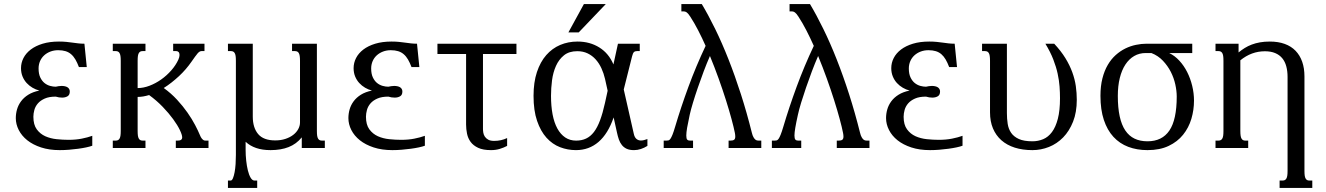

<svg xmlns="http://www.w3.org/2000/svg" viewBox="-20 -736 6594 955"><path d="M269.5 -486.3Q248.5 -486.3 230.7 -479.5Q212.9 -472.7 199.7 -460.7Q186.5 -448.7 179.2 -431.9Q171.9 -415 171.9 -395.5Q171.9 -368.7 180.2 -351.1Q188.5 -333.5 201.2 -323.2Q213.9 -313 229 -308.8Q244.1 -304.7 257.3 -304.7Q264.2 -306.2 271.5 -307.4Q278.8 -308.6 286.6 -308.6Q294.4 -308.6 301.8 -307.1Q309.1 -305.7 314.7 -302.5Q320.3 -299.3 323.7 -293.9Q327.1 -288.6 327.1 -280.8Q327.1 -263.7 315.9 -257.1Q304.7 -250.5 289.1 -250.5Q281.2 -250.5 273.2 -251.7Q265.1 -252.9 257.3 -255.4Q224.1 -255.4 202.6 -245.8Q181.2 -236.3 168.5 -221.7Q155.8 -207 150.9 -189.2Q146 -171.4 146 -155.3Q146 -115.7 162.8 -92.8Q179.7 -69.8 205.3 -58.3Q231 -46.9 261.7 -43.7Q292.5 -40.5 320.8 -40.5Q357.4 -40.5 386.7 -46.4Q416 -52.2 439 -60.5V-11.2Q427.2 -6.8 408.9 -2.9Q390.6 1 368.9 3.9Q347.2 6.8 323.5 8.8Q299.8 10.7 277.3 10.7Q225.1 10.7 184.3 -2.7Q143.6 -16.1 115.7 -38.3Q87.9 -60.5 73.2 -89.4Q58.6 -118.2 58.6 -148.4Q58.6 -170.4 64.7 -191.9Q70.8 -213.4 84.7 -232.2Q98.6 -251 120.8 -264.9Q143.1 -278.8 175.8 -285.6Q158.2 -290 141.8 -299.6Q125.5 -309.1 112.5 -323.2Q99.6 -337.4 92 -356Q84.5 -374.5 84.5 -397Q84.5 -423.3 96.7 -447.3Q108.9 -471.2 132.8 -489.5Q156.7 -507.8 192.1 -518.6Q227.5 -529.3 273.4 -529.3Q294.4 -529.3 310.5 -527.6Q326.7 -525.9 341.1 -523.9Q355.5 -522 369.4 -520.3Q383.3 -518.6 399.9 -518.6L411.6 -402.3H372.6Q364.3 -424.3 355 -440.2Q345.7 -456.1 333.7 -466.3Q321.8 -476.6 306.2 -481.4Q290.5 -486.3 269.5 -486.3Z M974.6 -63.5Q978.5 -53.7 982.7 -48.3Q986.8 -43 990.5 -40.3Q994.1 -37.6 997.6 -37.1Q1001 -36.6 1003.9 -36.6H1017.1V0H854.5V-36.6H863.8Q886.2 -36.6 886.2 -52.7Q886.2 -64.9 874.5 -89.4Q862.8 -113.8 841.3 -143.3Q819.8 -172.9 789.3 -204.6Q758.8 -236.3 721.7 -263.2Q707 -258.8 692.6 -256.3Q678.2 -253.9 664.6 -253.9V-85Q664.6 -69.8 666 -60.5Q667.5 -51.3 670.9 -45.9Q674.3 -40.5 679 -38.6Q683.6 -36.6 690.4 -36.6H703.6V0H541V-36.6H554.7Q561 -36.6 565.9 -38.6Q570.8 -40.5 574.2 -45.9Q577.6 -51.3 579.1 -60.5Q580.6 -69.8 580.6 -85V-433.6Q580.6 -448.7 579.1 -458Q577.6 -467.3 574.2 -472.7Q570.8 -478 565.9 -480Q561 -481.9 554.7 -481.9H541V-518.6H703.6V-481.9H690.4Q683.6 -481.9 679 -480Q674.3 -478 670.9 -472.7Q667.5 -467.3 666 -458Q664.6 -448.7 664.6 -433.6V-297.9Q693.4 -297.9 723.9 -309.6Q754.4 -321.3 782 -340.8Q809.6 -360.4 832 -386Q854.5 -411.6 867.2 -439.5Q873 -452.6 873 -462.4Q873 -472.2 868.4 -477.1Q863.8 -481.9 856.4 -481.9H841.3V-518.6H997.1V-481.9H982.9Q977.5 -481.9 972.9 -479.2Q968.3 -476.6 962.9 -470.5Q957.5 -464.4 950.2 -454.1Q942.9 -443.8 932.6 -429.2Q919.4 -410.2 903.8 -392.1Q888.2 -374 870.4 -357.4Q852.5 -340.8 833.3 -325.7Q814 -310.5 794.4 -298.3Q831.1 -272 860.6 -240Q890.1 -208 912.6 -175.8Q935.1 -143.6 950.4 -114.3Q965.8 -85 974.6 -63.5Z M1201.7 10.7Q1201.7 36.1 1204.6 63Q1207.5 89.8 1212.9 111.8Q1218.3 133.8 1226.6 147.9Q1234.9 162.1 1246.1 162.1H1259.3V198.7H1113.8V162.1H1127.4Q1133.8 162.1 1138.7 150.4Q1143.6 138.7 1147 120.4Q1150.4 102.1 1151.9 79.6Q1153.3 57.1 1153.3 35.2V-433.6Q1153.3 -448.7 1151.9 -458Q1150.4 -467.3 1147 -472.7Q1143.6 -478 1138.7 -480Q1133.8 -481.9 1127.4 -481.9H1113.8V-518.6H1237.3V-155.8Q1237.3 -101.1 1263.9 -69.3Q1290.5 -37.6 1349.1 -37.6Q1377 -37.6 1399.7 -45.2Q1422.4 -52.7 1438.5 -65.2Q1454.6 -77.6 1463.4 -93.8Q1472.2 -109.9 1472.2 -127V-433.6Q1472.2 -448.7 1470.7 -458Q1469.2 -467.3 1465.8 -472.7Q1462.4 -478 1457.5 -480Q1452.6 -481.9 1446.3 -481.9H1432.6V-518.6H1556.2V-85Q1556.2 -69.8 1557.6 -60.5Q1559.1 -51.3 1562.5 -45.9Q1565.9 -40.5 1570.6 -38.6Q1575.2 -36.6 1582 -36.6H1595.7V0H1481V-52.7Q1454.1 -19.5 1415.5 -4.4Q1377 10.7 1325.7 10.7Q1285.2 10.7 1254.4 0.2Q1223.6 -10.3 1201.7 -30.8Z M1923.8 -486.3Q1902.8 -486.3 1885 -479.5Q1867.2 -472.7 1854 -460.7Q1840.8 -448.7 1833.5 -431.9Q1826.2 -415 1826.2 -395.5Q1826.2 -368.7 1834.5 -351.1Q1842.8 -333.5 1855.5 -323.2Q1868.2 -313 1883.3 -308.8Q1898.4 -304.7 1911.6 -304.7Q1918.5 -306.2 1925.8 -307.4Q1933.1 -308.6 1940.9 -308.6Q1948.7 -308.6 1956.1 -307.1Q1963.4 -305.7 1969 -302.5Q1974.6 -299.3 1978 -293.9Q1981.4 -288.6 1981.4 -280.8Q1981.4 -263.7 1970.2 -257.1Q1959 -250.5 1943.4 -250.5Q1935.5 -250.5 1927.5 -251.7Q1919.4 -252.9 1911.6 -255.4Q1878.4 -255.4 1856.9 -245.8Q1835.4 -236.3 1822.8 -221.7Q1810.1 -207 1805.2 -189.2Q1800.3 -171.4 1800.3 -155.3Q1800.3 -115.7 1817.1 -92.8Q1834 -69.8 1859.6 -58.3Q1885.3 -46.9 1916 -43.7Q1946.8 -40.5 1975.1 -40.5Q2011.7 -40.5 2041 -46.4Q2070.3 -52.2 2093.3 -60.5V-11.2Q2081.5 -6.8 2063.2 -2.9Q2044.9 1 2023.2 3.9Q2001.5 6.8 1977.8 8.8Q1954.1 10.7 1931.6 10.7Q1879.4 10.7 1838.6 -2.7Q1797.9 -16.1 1770 -38.3Q1742.2 -60.5 1727.5 -89.4Q1712.9 -118.2 1712.9 -148.4Q1712.9 -170.4 1719 -191.9Q1725.1 -213.4 1739 -232.2Q1752.9 -251 1775.1 -264.9Q1797.4 -278.8 1830.1 -285.6Q1812.5 -290 1796.1 -299.6Q1779.8 -309.1 1766.8 -323.2Q1753.9 -337.4 1746.3 -356Q1738.8 -374.5 1738.8 -397Q1738.8 -423.3 1751 -447.3Q1763.2 -471.2 1787.1 -489.5Q1811 -507.8 1846.4 -518.6Q1881.8 -529.3 1927.7 -529.3Q1948.7 -529.3 1964.8 -527.6Q1981 -525.9 1995.4 -523.9Q2009.8 -522 2023.7 -520.3Q2037.6 -518.6 2054.2 -518.6L2065.9 -402.3H2026.9Q2018.6 -424.3 2009.3 -440.2Q2000 -456.1 1988 -466.3Q1976.1 -476.6 1960.4 -481.4Q1944.8 -486.3 1923.8 -486.3Z M2438 -35.2Q2472.7 -35.2 2502.4 -49.3V-10.3Q2485.8 -1.5 2465.8 4.6Q2445.8 10.7 2422.4 10.7Q2382.8 10.7 2358.4 -0.7Q2334 -12.2 2320.8 -30.3Q2307.6 -48.3 2303 -71Q2298.3 -93.8 2298.3 -116.2V-467.3H2155.8V-518.6H2548.8V-467.3H2382.3V-94.2Q2382.3 -85.9 2384 -75.7Q2385.7 -65.4 2391.6 -56.4Q2397.5 -47.4 2408.4 -41.3Q2419.4 -35.2 2438 -35.2Z M2844.7 10.7Q2803.7 10.7 2765.6 -3.9Q2727.5 -18.6 2698.2 -51Q2668.9 -83.5 2651.4 -134.8Q2633.8 -186 2633.8 -259.3Q2633.8 -326.7 2650.6 -377.4Q2667.5 -428.2 2697 -461.9Q2726.6 -495.6 2766.4 -512.5Q2806.2 -529.3 2852.5 -529.3Q2914.1 -529.3 2961.2 -499.8Q3008.3 -470.2 3031.2 -415.5L3053.7 -518.6H3162.1V-481.9H3148.4Q3138.2 -481.9 3133.1 -476.8Q3127.9 -471.7 3124 -456.1L3082.5 -291L3132.3 -71.3Q3136.2 -52.7 3145.8 -44.9Q3155.3 -37.1 3168 -37.1Q3175.3 -37.1 3183.3 -39.1Q3191.4 -41 3200.2 -44.4V-10.3Q3184.6 -0.5 3167.7 5.1Q3150.9 10.7 3133.8 10.7Q3111.8 10.7 3097.4 4.2Q3083 -2.4 3073.5 -14.2Q3064 -25.9 3058.3 -42Q3052.7 -58.1 3048.8 -76.7L3032.2 -151.9Q3004.4 -70.8 2957 -30Q2909.7 10.7 2844.7 10.7ZM2851.6 -481.4Q2810.5 -481.4 2785.2 -460.9Q2759.8 -440.4 2745.4 -408.2Q2731 -376 2725.8 -336.7Q2720.7 -297.4 2720.7 -259.3Q2720.7 -208.5 2728.5 -167.2Q2736.3 -126 2752.2 -96.9Q2768.1 -67.9 2791.5 -52.2Q2814.9 -36.6 2845.7 -36.6Q2873.5 -36.6 2895.3 -46.9Q2917 -57.1 2934.1 -79.3Q2951.2 -101.6 2964.6 -137.5Q2978 -173.3 2989.3 -224.6L3002.4 -284.7L2989.3 -343.8Q2982.9 -371.6 2971.4 -396.5Q2960 -421.4 2942.9 -440.4Q2925.8 -459.5 2902.8 -470.5Q2879.9 -481.4 2851.6 -481.4ZM2884.3 -715.8H2993.2L2858.4 -574.7H2807.1Z M3719.7 -75.7Q3723.1 -61.5 3727.8 -53.5Q3732.4 -45.4 3737.1 -41.7Q3741.7 -38.1 3746.1 -37.4Q3750.5 -36.6 3753.4 -36.6H3766.6V0H3604V-36.6H3613.3Q3626 -36.6 3631.6 -41Q3637.2 -45.4 3637.2 -56.6Q3637.2 -64.9 3635.3 -74.7Q3629.9 -102.1 3618.4 -144.5Q3606.9 -187 3590.8 -238Q3574.7 -289.1 3554.4 -345.5Q3534.2 -401.9 3511.2 -457.5Q3495.6 -421.9 3480.2 -381.1Q3464.8 -340.3 3451.2 -300.5Q3437.5 -260.7 3426.8 -225.3Q3416 -189.9 3410.6 -165Q3401.9 -125.5 3397.7 -100.8Q3393.6 -76.2 3393.6 -62Q3393.6 -46.4 3398.2 -41.5Q3402.8 -36.6 3412.1 -36.6H3427.2V0H3281.2V-36.6H3295.4Q3300.8 -36.6 3305.4 -37.8Q3310.1 -39.1 3314.7 -45.7Q3319.3 -52.2 3325 -66.2Q3330.6 -80.1 3337.9 -105Q3366.7 -202.1 3404.3 -304.4Q3441.9 -406.7 3489.7 -507.8Q3471.7 -548.3 3452.6 -585.2Q3433.6 -622.1 3413.6 -652.8Q3402.8 -669.4 3395.8 -674.3Q3388.7 -679.2 3382.3 -679.2H3369.1V-715.8H3470.7Q3503.4 -661.1 3537.4 -591.8Q3571.3 -522.5 3603.5 -440.9Q3635.7 -359.4 3665.3 -267.3Q3694.8 -175.3 3719.7 -75.7Z M4257.8 -75.7Q4261.2 -61.5 4265.9 -53.5Q4270.5 -45.4 4275.1 -41.7Q4279.8 -38.1 4284.2 -37.4Q4288.6 -36.6 4291.5 -36.6H4304.7V0H4142.1V-36.6H4151.4Q4164.1 -36.6 4169.7 -41Q4175.3 -45.4 4175.3 -56.6Q4175.3 -64.9 4173.3 -74.7Q4168 -102.1 4156.5 -144.5Q4145 -187 4128.9 -238Q4112.8 -289.1 4092.5 -345.5Q4072.3 -401.9 4049.3 -457.5Q4033.7 -421.9 4018.3 -381.1Q4002.9 -340.3 3989.3 -300.5Q3975.6 -260.7 3964.8 -225.3Q3954.1 -189.9 3948.7 -165Q3939.9 -125.5 3935.8 -100.8Q3931.6 -76.2 3931.6 -62Q3931.6 -46.4 3936.3 -41.5Q3940.9 -36.6 3950.2 -36.6H3965.3V0H3819.3V-36.6H3833.5Q3838.9 -36.6 3843.5 -37.8Q3848.1 -39.1 3852.8 -45.7Q3857.4 -52.2 3863 -66.2Q3868.7 -80.1 3876 -105Q3904.8 -202.1 3942.4 -304.4Q3980 -406.7 4027.8 -507.8Q4009.8 -548.3 3990.7 -585.2Q3971.7 -622.1 3951.7 -652.8Q3940.9 -669.4 3933.8 -674.3Q3926.8 -679.2 3920.4 -679.2H3907.2V-715.8H4008.8Q4041.5 -661.1 4075.4 -591.8Q4109.4 -522.5 4141.6 -440.9Q4173.8 -359.4 4203.4 -267.3Q4232.9 -175.3 4257.8 -75.7Z M4598.1 -486.3Q4577.1 -486.3 4559.3 -479.5Q4541.5 -472.7 4528.3 -460.7Q4515.1 -448.7 4507.8 -431.9Q4500.5 -415 4500.5 -395.5Q4500.5 -368.7 4508.8 -351.1Q4517.1 -333.5 4529.8 -323.2Q4542.5 -313 4557.6 -308.8Q4572.8 -304.7 4585.9 -304.7Q4592.8 -306.2 4600.1 -307.4Q4607.4 -308.6 4615.2 -308.6Q4623 -308.6 4630.4 -307.1Q4637.7 -305.7 4643.3 -302.5Q4648.9 -299.3 4652.3 -293.9Q4655.8 -288.6 4655.8 -280.8Q4655.8 -263.7 4644.5 -257.1Q4633.3 -250.5 4617.7 -250.5Q4609.9 -250.5 4601.8 -251.7Q4593.8 -252.9 4585.9 -255.4Q4552.7 -255.4 4531.2 -245.8Q4509.8 -236.3 4497.1 -221.7Q4484.4 -207 4479.5 -189.2Q4474.6 -171.4 4474.6 -155.3Q4474.6 -115.7 4491.5 -92.8Q4508.3 -69.8 4533.9 -58.3Q4559.6 -46.9 4590.3 -43.7Q4621.1 -40.5 4649.4 -40.5Q4686 -40.5 4715.3 -46.4Q4744.6 -52.2 4767.6 -60.5V-11.2Q4755.9 -6.8 4737.5 -2.9Q4719.2 1 4697.5 3.9Q4675.8 6.8 4652.1 8.8Q4628.4 10.7 4606 10.7Q4553.7 10.7 4512.9 -2.7Q4472.2 -16.1 4444.3 -38.3Q4416.5 -60.5 4401.9 -89.4Q4387.2 -118.2 4387.2 -148.4Q4387.2 -170.4 4393.3 -191.9Q4399.4 -213.4 4413.3 -232.2Q4427.2 -251 4449.5 -264.9Q4471.7 -278.8 4504.4 -285.6Q4486.8 -290 4470.5 -299.6Q4454.1 -309.1 4441.2 -323.2Q4428.2 -337.4 4420.7 -356Q4413.1 -374.5 4413.1 -397Q4413.1 -423.3 4425.3 -447.3Q4437.5 -471.2 4461.4 -489.5Q4485.4 -507.8 4520.8 -518.6Q4556.2 -529.3 4602.1 -529.3Q4623 -529.3 4639.2 -527.6Q4655.3 -525.9 4669.7 -523.9Q4684.1 -522 4698 -520.3Q4711.9 -518.6 4728.5 -518.6L4740.2 -402.3H4701.2Q4692.9 -424.3 4683.6 -440.2Q4674.3 -456.1 4662.4 -466.3Q4650.4 -476.6 4634.8 -481.4Q4619.1 -486.3 4598.1 -486.3Z M4904.3 -433.6Q4904.3 -448.7 4902.8 -458Q4901.4 -467.3 4897.9 -472.7Q4894.5 -478 4889.6 -480Q4884.8 -481.9 4878.4 -481.9H4864.7V-518.6H4988.3V-173.3Q4988.3 -145.5 4992.2 -120.1Q4996.1 -94.7 5009.3 -75.4Q5022.5 -56.2 5047.6 -44.7Q5072.8 -33.2 5115.2 -33.2Q5143.6 -33.2 5168.7 -43.7Q5193.8 -54.2 5212.4 -79.1Q5231 -104 5241.7 -145.3Q5252.4 -186.5 5252.4 -247.6Q5252.4 -275.4 5250.2 -305.7Q5248 -335.9 5240.7 -369.6Q5233.4 -403.3 5219 -440.4Q5204.6 -477.5 5179.7 -518.6H5223.6Q5257.3 -482.4 5279.1 -447Q5300.8 -411.6 5313.5 -376.7Q5326.2 -341.8 5331.1 -307.6Q5335.9 -273.4 5335.9 -239.7Q5335.9 -177.7 5317.4 -130.9Q5298.8 -84 5268.1 -52.5Q5237.3 -21 5197.5 -5.1Q5157.7 10.7 5115.2 10.7Q5066.4 10.7 5027.3 -1.7Q4988.3 -14.2 4960.9 -38.3Q4933.6 -62.5 4918.9 -97.4Q4904.3 -132.3 4904.3 -177.2Z M5795.4 -472.2Q5823.2 -459 5845.9 -434.3Q5868.7 -409.7 5884.8 -377.9Q5900.9 -346.2 5909.9 -309.3Q5918.9 -272.5 5918.9 -235.4Q5918.9 -189 5905.8 -144.8Q5892.6 -100.6 5864.7 -65.9Q5836.9 -31.2 5793 -10.3Q5749 10.7 5687.5 10.7Q5635.3 10.7 5592 -5.6Q5548.8 -22 5518.1 -55.4Q5487.3 -88.9 5470.5 -139.6Q5453.6 -190.4 5453.6 -259.3Q5453.6 -308.1 5463.4 -346.2Q5473.1 -384.3 5490 -413.1Q5506.8 -441.9 5529.5 -462.2Q5552.2 -482.4 5577.6 -494.9Q5603 -507.3 5630.1 -512.9Q5657.2 -518.6 5683.1 -518.6H5910.2V-472.2ZM5833 -255.9Q5833 -283.7 5825.9 -316.2Q5818.8 -348.6 5803.5 -378.7Q5788.1 -408.7 5764.4 -433.8Q5740.7 -459 5707 -472.2H5678.7Q5647 -472.2 5621.6 -457.5Q5596.2 -442.9 5577.9 -415.3Q5559.6 -387.7 5549.8 -348.1Q5540 -308.6 5540 -258.8Q5540 -200.2 5549.3 -157.5Q5558.6 -114.7 5577.1 -87.2Q5595.7 -59.6 5623.3 -46.4Q5650.9 -33.2 5687.5 -33.2Q5760.3 -33.2 5796.6 -86.9Q5833 -140.6 5833 -255.9Z M6149.4 -85Q6149.4 -69.8 6150.9 -60.5Q6152.3 -51.3 6155.8 -45.9Q6159.2 -40.5 6163.8 -38.6Q6168.5 -36.6 6175.3 -36.6H6188.5V0H6025.9V-36.6H6039.6Q6045.9 -36.6 6050.8 -38.6Q6055.7 -40.5 6059.1 -45.9Q6062.5 -51.3 6064 -60.5Q6065.4 -69.8 6065.4 -85V-433.6Q6065.4 -448.7 6064 -458Q6062.5 -467.3 6059.1 -472.7Q6055.7 -478 6050.8 -480Q6045.9 -481.9 6039.6 -481.9H6025.9V-518.6H6140.6V-475.1Q6155.3 -487.3 6171.4 -497.3Q6187.5 -507.3 6206.3 -514.4Q6225.1 -521.5 6247.3 -525.4Q6269.5 -529.3 6295.9 -529.3Q6337.9 -529.3 6370.1 -517.6Q6402.3 -505.9 6424.1 -483.4Q6445.8 -460.9 6457 -429Q6468.3 -397 6468.3 -356V113.8Q6468.3 128.9 6469.7 138.2Q6471.2 147.5 6474.6 152.8Q6478 158.2 6482.7 160.2Q6487.3 162.1 6494.1 162.1H6507.3V198.7H6344.7V162.1H6358.4Q6364.7 162.1 6369.6 160.2Q6374.5 158.2 6377.9 152.8Q6381.3 147.5 6382.8 138.2Q6384.3 128.9 6384.3 113.8V-353Q6384.3 -382.3 6377.9 -406Q6371.6 -429.7 6357.9 -446.3Q6344.2 -462.9 6322.8 -471.9Q6301.3 -481 6271.5 -481Q6204.6 -481 6149.4 -436Z"/></svg>

Font: Arian Grqi
Style: Regular
Weight: 400
Designer: Ruben Hakobyan (Tarumian)
Foundry: Ruben Hakobyan (Tarumian)
Version: Version 1.003